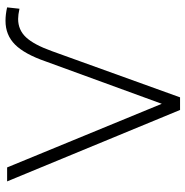

<svg xmlns="http://www.w3.org/2000/svg" viewBox="-8 -682 690 715"><g transform="rotate(-90 337.5 -325.0)"><path d="M19 -644H71L308 -68L466 -501Q493 -579 528.5 -614.5Q564 -650 617 -650Q641 -650 667 -644L662 -598Q639 -603 624 -603Q583 -603 555.5 -573.5Q528 -544 504 -477L332 0H285Z"/></g></svg>

Font: Montserrat Ace
Style: Light
Weight: 300
Designer: Julieta Ulanovsky
Foundry: Julieta Ulanovsky
Version: Version 1